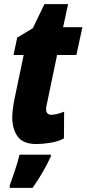

<svg xmlns="http://www.w3.org/2000/svg" viewBox="-20 -684 417 925"><path d="M156 10Q183 10 221.5 4Q260 -2 288 -17L289 -146Q270 -138 253 -134.5Q236 -131 228 -131Q202 -131 202 -159Q202 -168 206 -184L255 -419H348L377 -553H284L308 -664H194L138 -548L63 -503L45 -419H94L50 -208Q39 -154 39 -118Q39 -63 65 -26.5Q91 10 156 10ZM27 221H137Q187 151 225 70V61H74Q66 95 52 137Q38 179 27 209Z"/></svg>

Font: Noto Sans Display Condensed Black
Style: Italic
Weight: 900
Width: 3
Italic angle: -192°
Designer: Monotype Design Team
Foundry: Monotype Imaging Inc.
Version: Version 1.900